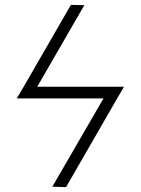

<svg xmlns="http://www.w3.org/2000/svg" viewBox="-20 -691 577 788"><path d="M460.9 -287.1 251 77.1 194.8 75.2 404.8 -287.1H48.8L77.1 -335L271 -670.9L326.2 -669.9L132.8 -335H488.8Z"/></svg>

Font: Linux Biolinum Capitals O
Style: Small Caps
Weight: 400
Designer: Philipp H. Poll
Foundry: Philipp H. Poll
Version: Version 1.0.4